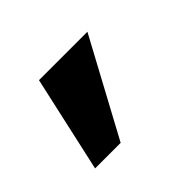

<svg xmlns="http://www.w3.org/2000/svg" viewBox="-58 -126 300 300"><g transform="rotate(-45 92.0 24.0)"><path d="M11 103 46.5 -56.5H153.5L67.5 103Z"/></g></svg>

Font: Anybody Condensed Medium
Style: Regular
Weight: 500
Width: 3
Designer: Tyler Finck
Foundry: Etcetera Type Company
Version: Version 1.010; ttfautohint (v1.8.3) -l 8 -r 50 -G 200 -x 14 